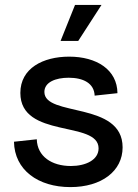

<svg xmlns="http://www.w3.org/2000/svg" viewBox="-20 -747 562 783"><path d="M267 16C394 16 480 -49 480 -146C480 -335 161 -269 161 -372C161 -412 207 -430 260 -430C319 -430 364 -408 366 -357L459 -367C458 -463 374 -516 262 -516C156 -516 63 -469 63 -368C63 -180 382 -257 382 -142C382 -95 330 -70 269 -70C191 -70 132 -109 130 -179L37 -169C39 -54 135 16 267 16ZM227 -580H299L394 -727H286Z"/></svg>

Font: Uncut Sans Medium
Style: Regular
Weight: 500
Designer: Kasper Nordkvist
Foundry: UNCUT.wtf
Version: Version 1.304;Glyphs 3.2 (3246)